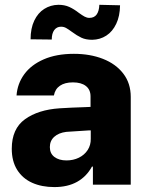

<svg xmlns="http://www.w3.org/2000/svg" viewBox="-20 -758 604 788"><path d="M224.6 -313.5Q268.6 -316.4 332 -318.4Q339.8 -319.3 351.6 -319.3V-362.3Q351.6 -390.1 332.5 -405Q313.5 -419.9 279.3 -419.9Q246.1 -419.9 226.1 -406.2Q206.1 -392.6 201.2 -366.2H47.9Q51.3 -414.1 79.3 -452.9Q107.4 -491.7 159.4 -514.4Q211.4 -537.1 283.2 -537.1Q349.6 -537.1 402.6 -516.4Q455.6 -495.6 486.1 -455.8Q516.6 -416 516.6 -360.4V0H361.3V-74.2H357.4Q335 -33.2 296.4 -11.7Q257.8 9.8 203.1 9.8Q151.4 9.8 112.1 -7.8Q72.8 -25.4 50.5 -60.8Q28.3 -96.2 28.3 -147.5Q28.3 -229.5 82.5 -268.6Q136.7 -307.6 224.6 -313.5ZM252.9 -99.6Q280.8 -99.6 303.7 -110.8Q326.7 -122.1 339.8 -142.3Q353 -162.6 352.5 -188.5V-222.7H342.8L252 -216.8Q220.7 -212.9 202.6 -196.5Q184.6 -180.2 184.6 -154.3Q184.6 -127.9 203.4 -113.8Q222.2 -99.6 252.9 -99.6ZM219.7 -738.3Q245.1 -738.3 264.4 -729.5Q283.7 -720.7 303.7 -705.1Q317.9 -694.8 327.4 -689.7Q336.9 -684.6 346.7 -684.6Q366.7 -684.6 376.7 -698.5Q386.7 -712.4 387.7 -738.3L472.7 -736.3Q472.2 -691.9 457 -660.2Q441.9 -628.4 416.3 -611.8Q390.6 -595.2 358.4 -594.7Q332 -594.7 314 -603.3Q295.9 -611.8 275.4 -627Q260.3 -638.2 251 -643.3Q241.7 -648.4 230.5 -648.4Q212.9 -648.4 202.6 -634.5Q192.4 -620.6 192.4 -595.7L105.5 -596.7Q105.5 -641.6 120.6 -673.3Q135.7 -705.1 161.6 -721.4Q187.5 -737.8 219.7 -738.3Z"/></svg>

Font: Pretendard GOV ExtraBold
Style: Regular
Weight: 800
Designer: Base glyphs from Inter by Rasmus Andersson; Hangeul glyphs from Noto Sans CJK(Source Han Sans) by Jang Soo-young and Kan
Foundry: Kil Hyung-jin
Version: Version 1.309